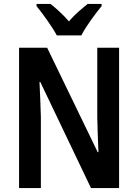

<svg xmlns="http://www.w3.org/2000/svg" viewBox="-20 -957 703 977"><path d="M269 -777H394C416 -821 465 -887 497 -926V-937H426C395 -911 363 -887 331 -848C300 -884 264 -916 237 -937H166V-926C199 -885 247 -819 269 -777ZM586 0V-714H475V-358C476 -305 478 -255 481 -183H477L220 -714H77V0H188V-361C186 -414 185 -467 181 -540H185L443 0Z"/></svg>

Font: Noto Sans Tamil Condensed SemiBold
Style: Regular
Weight: 600
Width: 3
Designer: Jelle Bosma - Monotype Design Team
Foundry: Monotype Imaging Inc.
Version: Version 2.004